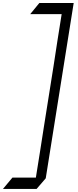

<svg xmlns="http://www.w3.org/2000/svg" viewBox="-179 -937 515 1268"><path d="M307.7 -917.4 123.1 240.5 62.6 310.8H-159.5L-96.9 235.9H57.9Q57.9 234.4 65.6 187.4Q73.3 140.5 85.1 65.6Q96.9 -9.2 111.8 -105.4Q126.7 -201.5 143.1 -302.3Q159.5 -403.1 174.4 -499.2Q189.2 -595.4 200.8 -671.3Q212.3 -747.2 220.3 -793.8Q228.2 -840.5 228.2 -843.6H20.5L81 -917.4Z"/></svg>

Font: MM Jasmine
Style: Regular
Weight: 400
Designer: Khon Soe Zaw Thu
Version: Version 1.00 July 11, 2016, initial release